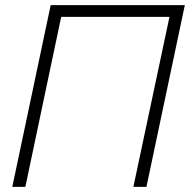

<svg xmlns="http://www.w3.org/2000/svg" viewBox="-20 -730 747 750"><path d="M28 0 178 -710H702L552 0H501L642 -664H219L79 0Z"/></svg>

Font: Raleway Light
Style: Italic
Weight: 300
Italic angle: -12°
Designer: Matt McInerney, Pablo Impallari, Rodrigo Fuenzalida
Foundry: Matt McInerney, Pablo Impallari, Rodrigo Fuenzalida
Version: Version 4.026